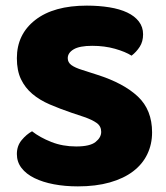

<svg xmlns="http://www.w3.org/2000/svg" viewBox="-20 -645 591 683"><path d="M251 -124Q300 -124 320 -140Q340 -156 340 -176Q340 -196 324 -207.5Q308 -219 279 -229L237 -243Q193 -258 157 -273.5Q121 -289 95 -311Q69 -333 54.5 -363.5Q40 -394 40 -438Q40 -523 105.5 -574Q171 -625 289 -625Q332 -625 369 -619Q406 -613 432.5 -600.5Q459 -588 474 -568.5Q489 -549 489 -523Q489 -497 477 -478.5Q465 -460 448 -447Q426 -461 389 -471.5Q352 -482 308 -482Q263 -482 242 -469.5Q221 -457 221 -438Q221 -423 234 -413.5Q247 -404 273 -396L326 -379Q420 -349 470.5 -301.5Q521 -254 521 -174Q521 -132 504 -96.5Q487 -61 453.5 -35.5Q420 -10 370.5 4Q321 18 257 18Q211 18 171.5 10.5Q132 3 102.5 -11.5Q73 -26 56.5 -47.5Q40 -69 40 -97Q40 -126 57 -146.5Q74 -167 94 -178Q122 -156 162.5 -140Q203 -124 251 -124Z"/></svg>

Font: Baloo Da 2 ExtraBold
Style: Regular
Weight: 800
Designer: Noopur Datye, Sulekha Rajkumar and Ek Type
Foundry: Ek Type
Version: Version 1.640;hotconv 1.0.111;makeotfexe 2.5.65597; ttfautoh